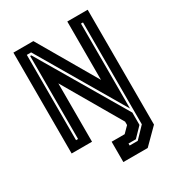

<svg xmlns="http://www.w3.org/2000/svg" viewBox="-209 -827 1059 1154"><g transform="rotate(-30 320.0 -250.0)"><path d="M305.5 200V59H396L436 18.5V-5L203.5 -405V0H62V-700H200.5L436 -295V-700H577.5V97L474.5 200ZM388 133H444L515 59V-648H501V-58.5L155 -648H125V-56H139V-632H147L501 -30.5V55L439 119H388Z"/></g></svg>

Font: Tourney Expanded Regular
Style: Bold
Weight: 700
Width: 7
Designer: Tyler Finck
Foundry: Etcetera Type Co
Version: Version 1.010; ttfautohint (v1.8.3)